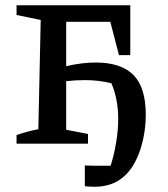

<svg xmlns="http://www.w3.org/2000/svg" viewBox="-20 -547 641 731"><path d="M43 0V-33Q64 -40 84 -45.5Q104 -51 126 -55L135 -471L43 -490V-527H476V-337H433L400 -464H232V-295Q292 -309 344 -309Q441 -309 488 -261.5Q535 -214 535 -110Q535 -66 526 -22Q517 22 501 56Q452 164 340 164Q320 164 303 162V83Q320 84 337.5 84Q355 84 372 84Q387 84 401 84Q413 48 421.5 -0.5Q430 -49 430 -94Q430 -134 423 -168.5Q416 -203 404 -230Q357 -242 303 -242Q268 -242 232 -238V-53L315 -37V0Z"/></svg>

Font: Piazzolla SC Medium
Style: Regular
Weight: 500
Designer: Juan Pablo del Peral
Foundry: Huerta Tipografica
Version: Version 1.330